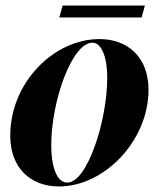

<svg xmlns="http://www.w3.org/2000/svg" viewBox="-20 -661 571 693"><path d="M516 -337C516 -456 440 -520 339 -520C175 -520 17 -364 17 -171C17 -56 89 12 193 12C356 12 516 -152 516 -337ZM165 -138C165 -294 239 -507 314 -507C343 -507 367 -463 367 -380C367 -225 295 -2 223 -2C188 -2 165 -51 165 -138ZM194 -598H491L503 -641H206Z"/></svg>

Font: Nyght Serif Bold Italic
Style: Regular
Weight: 700
Italic angle: -16°
Designer: Maksym Kobuzan
Version: Version 0.410;Glyphs 3.1.2 (3151)